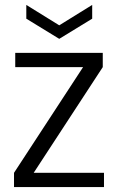

<svg xmlns="http://www.w3.org/2000/svg" viewBox="-20 -761 481 781"><path d="M117 -58H403V0H37V-58L318 -488H42V-546H398V-488ZM355 -685 221 -603 87 -685V-741L221 -658L355 -741Z"/></svg>

Font: Poppins-tnum Light
Style: Regular
Weight: 300
Designer: Ninad Kale (Devanagari), Jonny Pinhorn (Latin)
Foundry: Indian Type Foundry
Version: Version 4.004